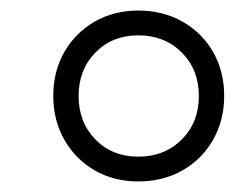

<svg xmlns="http://www.w3.org/2000/svg" viewBox="-20 -640 445 364"><path d="M242 -296Q196 -296 159.5 -317Q123 -338 102 -375Q81 -412 81 -458Q81 -505 102 -541.5Q123 -578 159.5 -599Q196 -620 242 -620Q289 -620 326 -599Q363 -578 384 -541.5Q405 -505 405 -458Q405 -412 384 -375Q363 -338 326 -317Q289 -296 242 -296ZM242 -343Q292 -343 324.5 -375.5Q357 -408 357 -458Q357 -508 324.5 -540.5Q292 -573 242 -573Q193 -573 161 -540.5Q129 -508 129 -458Q129 -408 161 -375.5Q193 -343 242 -343Z"/></svg>

Font: Piazzolla SC Medium
Style: Italic
Weight: 500
Italic angle: -11.3°
Designer: Juan Pablo del Peral
Foundry: Huerta Tipografica
Version: Version 1.330